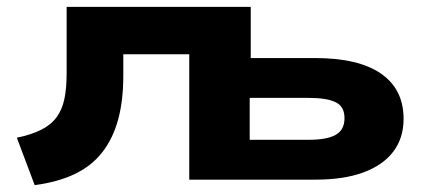

<svg xmlns="http://www.w3.org/2000/svg" viewBox="-20 -523 1253 559"><path d="M81 16 29 -122Q72 -131 100.5 -145.5Q129 -160 145 -182Q161 -204 167.5 -235Q174 -266 174 -309V-503H710V-354H897Q1024 -354 1089.5 -308.5Q1155 -263 1155 -177Q1155 -121 1125 -81.5Q1095 -42 1038 -21Q981 0 899 0H531V-365H339V-303Q339 -230 324 -175Q309 -120 278 -80Q247 -40 198 -16.5Q149 7 81 16ZM707 -116H879Q932 -116 957.5 -130.5Q983 -145 983 -179Q983 -213 957 -225.5Q931 -238 879 -238H707Z"/></svg>

Font: Nunito Sans 7pt Expanded ExtraBold
Style: Regular
Weight: 800
Width: 7
Designer: Vernon Adams
Foundry: Vernon Adams
Version: Version 3.101;gftools[0.9.27]